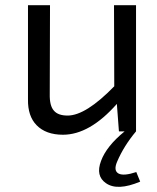

<svg xmlns="http://www.w3.org/2000/svg" viewBox="-20 -507 607 741"><path d="M505 0Q458 56 432 117Q417 152 438 163Q458 173 506 157L521 194Q433 231 389 200Q348 172 370 114Q391 57 461 0H439L431 -106Q326 13 223 13Q157 13 121 -24Q87 -59 88 -123V-487H173L172 -144Q171 -99 188 -80Q204 -61 241 -61Q311 -61 421 -174L420 -487H505Z"/></svg>

Font: Taylor Sans
Style: Regular
Weight: 400
Italic angle: -8°
Designer: Natanael Gama
Version: Version 1.001 September 8, 2015